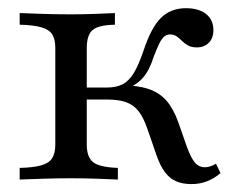

<svg xmlns="http://www.w3.org/2000/svg" viewBox="-20 -447 583 478"><path d="M456.5 11.3Q433.9 11.3 417.7 4Q401.6 -3.2 389.9 -19.4Q378.2 -35.5 369.4 -61.3L346.8 -126.6Q337.1 -154.8 324.6 -170.6Q312.1 -186.3 293.5 -192.7Q275 -199.2 246.8 -199.2H186.3V-229H244.4Q269.4 -229 285.1 -237.1Q300.8 -245.2 312.9 -264.9Q325 -284.7 337.1 -320.2Q356.5 -379 381 -402.8Q405.6 -426.6 442.7 -426.6Q475 -426.6 493.1 -412.1Q511.3 -397.6 511.3 -371.8Q511.3 -352.4 500 -340.7Q488.7 -329 470.2 -329Q456.5 -329 448 -333.9Q439.5 -338.7 433.1 -345.2Q426.6 -351.6 419.8 -356.5Q412.9 -361.3 403.2 -361.3Q396 -361.3 389.5 -356.5Q383.1 -351.6 377 -339.5Q371 -327.4 362.9 -306.5Q352.4 -272.6 336.3 -254Q320.2 -235.5 295.2 -225.8L280.6 -234.7Q322.6 -234.7 350 -225.4Q377.4 -216.1 394.8 -196Q412.1 -175.8 424.2 -141.9L444.4 -83.9Q454.8 -54.8 464.9 -42.7Q475 -30.6 490.3 -30.6Q503.2 -30.6 517.7 -39.5L529 -16.1Q512.9 -2.4 495.2 4.4Q477.4 11.3 456.5 11.3ZM29 0V-29Q63.7 -29.8 83.1 -35.5Q102.4 -41.1 110.1 -53.6Q117.7 -66.1 117.7 -87.1V-327.4Q117.7 -349.2 110.1 -361.3Q102.4 -373.4 83.1 -379Q63.7 -384.7 29 -385.5V-414.5Q47.6 -413.7 83.9 -412.5Q120.2 -411.3 155.6 -411.3Q188.7 -411.3 219.4 -412.5Q250 -413.7 266.1 -414.5V-385.5Q225 -384.7 210.5 -372.2Q196 -359.7 196 -327.4V-87.1Q196 -55.6 212.1 -43.1Q228.2 -30.6 273.4 -29V0Q256.5 -0.8 223 -2Q189.5 -3.2 155.6 -3.2Q121 -3.2 85.1 -2Q49.2 -0.8 29 0Z"/></svg>

Font: Playfair
Style: Regular
Weight: 400
Designer: Claus Eggers Sørensen
Foundry: Claus Eggers Sørensen
Version: Version 2.001;gftools[0.9.30]